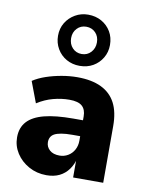

<svg xmlns="http://www.w3.org/2000/svg" viewBox="-85 -808 673 880"><g transform="rotate(10 251.5 -368.0)"><path d="M192 11Q147 11 110 -9.5Q73 -30 51.5 -63.5Q30 -97 30 -137Q30 -182 56 -210.5Q82 -239 134.5 -252.5Q187 -266 269 -266H328V-192H278Q247 -192 227 -188.5Q207 -185 195.5 -179Q184 -173 178.5 -163Q173 -153 173 -140Q173 -118 189.5 -103Q206 -88 236 -88Q257 -88 275 -98.5Q293 -109 303.5 -128Q314 -147 314 -171V-284Q314 -316 296 -332Q278 -348 237 -348Q200 -348 162 -338Q124 -328 88 -305L51 -403Q77 -420 111 -431.5Q145 -443 182.5 -449.5Q220 -456 255 -456Q322 -456 366.5 -434.5Q411 -413 433 -371Q455 -329 455 -264V0H315V-92H319Q312 -61 295 -37.5Q278 -14 252.5 -1.5Q227 11 192 11ZM255 -509Q221 -509 193.5 -524.5Q166 -540 150 -567.5Q134 -595 134 -628Q134 -662 150 -688.5Q166 -715 193.5 -731Q221 -747 254 -747Q289 -747 316.5 -731.5Q344 -716 360 -689Q376 -662 376 -627Q376 -594 360 -567Q344 -540 317 -524.5Q290 -509 255 -509ZM255 -564Q281 -564 298 -582.5Q315 -601 315 -628Q315 -656 298 -673.5Q281 -691 255 -691Q229 -691 212 -673Q195 -655 195 -628Q195 -600 212 -582Q229 -564 255 -564Z"/></g></svg>

Font: Nunito Sans 12pt ExtraLight
Style: Weight 830 Width 84 Optical size 12.0 YTLC 445
Weight: 830
Width: 4
Designer: Vernon Adams
Foundry: Vernon Adams
Version: Version 3.101;gftools[0.9.27]